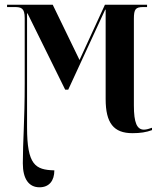

<svg xmlns="http://www.w3.org/2000/svg" viewBox="-20 -556 689 816"><path d="M148 240C189 240 211 212 211 168C130 166 95 145 95 -15V-499H97L257 -175H270L427 -515H429V-135C429 -33 463 10 543 10C576 10 602 6 626 -3V-13C615 -9 602 -5 592 -5C562 -5 549 -34 549 -108V-476C549 -517 556 -526 589 -526H605V-536H426L318 -301L204 -536H10V-526H42C70 -526 85 -522 85 -479V-201C85 -41 77 46 77 138C77 205 103 240 148 240Z"/></svg>

Font: Noto Serif Display ExtraCondensed
Style: Bold
Weight: 700
Width: 2
Designer: Monotype Design Team
Foundry: Monotype Imaging Inc.
Version: Version 2.009